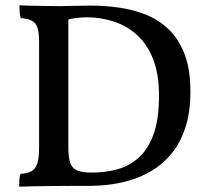

<svg xmlns="http://www.w3.org/2000/svg" viewBox="-20 -699 771 722"><path d="M52 3Q52 -12 53 -24.5Q54 -37 57 -45Q84 -47 99 -55.5Q114 -64 120.5 -85Q127 -106 127 -146V-540Q127 -576 121 -594.5Q115 -613 100 -621Q85 -629 58 -631Q55 -640 54 -653Q53 -666 53 -679Q70 -678 96 -677.5Q122 -677 150.5 -676.5Q179 -676 204 -676Q231 -676 260.5 -677Q290 -678 320 -678Q373 -678 427 -670.5Q481 -663 529.5 -643.5Q578 -624 615.5 -587.5Q653 -551 674.5 -494.5Q696 -438 696 -355Q696 -274 676 -216Q656 -158 623 -119Q590 -80 549 -56Q508 -32 465.5 -20Q423 -8 384.5 -4Q346 0 319 0Q291 0 253.5 0Q216 0 176.5 0.5Q137 1 104 1.5Q71 2 52 3ZM325 -50Q378 -50 423.5 -63Q469 -76 504 -108.5Q539 -141 558.5 -197.5Q578 -254 578 -340Q578 -420 555.5 -477Q533 -534 494 -568.5Q455 -603 406.5 -618.5Q358 -634 306 -634Q285 -634 260.5 -630.5Q236 -627 228 -621L237 -650V-146Q237 -108 244 -87Q251 -66 270.5 -58Q290 -50 325 -50Z"/></svg>

Font: Vollkorn Medium
Style: Regular
Weight: 500
Designer: Friedrich Althausen
Foundry: Friedrich Althausen
Version: Version 5.000